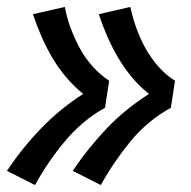

<svg xmlns="http://www.w3.org/2000/svg" viewBox="-31 -612 551 554"><path d="M260 -78 179 -119Q201 -152 225.5 -182.5Q250 -213 277 -241.5Q304 -270 335 -295Q366 -320 399 -341Q372 -362 350 -388.5Q328 -415 310.5 -444.5Q293 -474 279 -506Q265 -538 254 -571L345 -592Q352 -560 363 -529.5Q374 -499 389.5 -471.5Q405 -444 426 -420Q447 -396 474 -379L462 -301Q429 -283 399 -258Q369 -233 345 -203.5Q321 -174 299.5 -142.5Q278 -111 260 -78ZM70 -78 -11 -119Q11 -152 35.5 -182.5Q60 -213 87.5 -241.5Q115 -270 145.5 -295Q176 -320 209 -341Q183 -362 160.5 -388.5Q138 -415 120.5 -444.5Q103 -474 89 -506Q75 -538 64 -571L156 -592Q162 -560 173.5 -529.5Q185 -499 200 -471.5Q215 -444 236.5 -420Q258 -396 284 -379L272 -301Q239 -283 209.5 -258Q180 -233 155.5 -203.5Q131 -174 109.5 -142.5Q88 -111 70 -78Z"/></svg>

Font: Iosevka Curly Slab Heavy
Style: Italic
Weight: 900
Italic angle: -9°
Monospace: yes
Designer: Belleve Invis
Foundry: Belleve Invis
Version: Version 22.1.2; ttfautohint (v1.8.4)